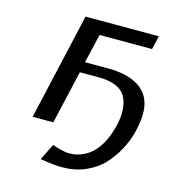

<svg xmlns="http://www.w3.org/2000/svg" viewBox="-98 -556 758 817"><g transform="rotate(15 280.5 -147.5)"><path d="M72 0 179 -470H502L488 -410H372H257L227 -282H329Q425 -282 475.5 -242Q526 -202 522 -124Q520 -87 510 -48Q500 -9 478 31.5Q456 72 426 103.5Q396 135 350 155Q304 175 249 175Q211 175 152 165L187 93Q226 107 256 110Q276 110 287 108Q393 88 428 -60Q445 -136 420 -184Q392 -235 300 -235H217L163 0Z"/></g></svg>

Font: Coval
Style: Book Italic
Weight: 350
Foundry: Context Ltd
Version: Version 001.000